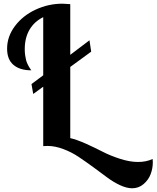

<svg xmlns="http://www.w3.org/2000/svg" viewBox="-20 -760 840 1030"><path d="M356.9 -737.8V-465.8L460 -543.9L469.2 -482.9L356.9 -400.9V-19Q391.6 -11.2 441.2 11Q490.7 33.2 531.2 54.2Q571.8 75.2 624 92Q676.3 108.9 720.2 108.9Q764.6 108.9 798.8 92.8Q799.8 98.6 799.8 110.8Q799.8 143.1 788.3 173.8Q776.9 204.6 750.5 227.3Q724.1 250 689 250Q659.7 250 623.5 233.2Q587.4 216.3 554 191.2Q520.5 166 480 136.5Q439.5 106.9 402.1 81.8Q364.7 56.6 320.1 39.8Q275.4 22.9 234.9 22.9Q219.7 22.9 211.9 23.9V-294.9L158.2 -255.9L148.9 -309.1L211.9 -356V-668Q164.1 -644.5 138.4 -600.8Q112.8 -557.1 112.8 -496.1Q112.8 -479 115 -463.4Q117.2 -447.8 119.9 -437.7Q122.6 -427.7 127.4 -417Q132.3 -406.2 135.3 -401.9Q138.2 -397.5 142.8 -390.4Q147.5 -383.3 147.9 -382.8Q86.4 -382.8 52.2 -411.9Q18.1 -440.9 18.1 -499Q18.1 -564.5 60.5 -620.6Q103 -676.8 171.4 -708.5Q239.7 -740.2 314.9 -740.2Q324.2 -740.2 356.9 -737.8Z"/></svg>

Font: Lobster Two
Style: Bold
Weight: 700
Designer: Pablo Impallari
Foundry: Pablo Impallari. www.impallari.com
Version: Version 1.006